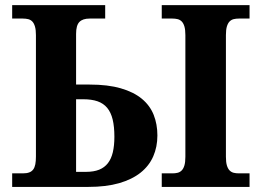

<svg xmlns="http://www.w3.org/2000/svg" viewBox="-20 -734 1028 754"><path d="M393.1 -713.9V-661.1H332Q304.7 -661.1 291.7 -647.7Q278.8 -634.3 278.8 -601.1V-401.9H332Q403.8 -401.9 454.3 -387.2Q504.9 -372.6 536.9 -346.2Q568.8 -319.8 583.5 -283Q598.1 -246.1 598.1 -202.1Q598.1 -157.2 581.8 -119.9Q565.4 -82.5 532 -55.9Q498.5 -29.3 447.5 -14.6Q396.5 0 327.1 0H27.8V-53.2H69.8Q85 -53.2 94.7 -56.9Q104.5 -60.5 110.4 -68.4Q116.2 -76.2 118.7 -88.9Q121.1 -101.6 121.1 -119.1V-596.2Q121.1 -616.7 117.4 -629.4Q113.8 -642.1 107.2 -649.2Q100.6 -656.2 91.1 -658.7Q81.5 -661.1 69.8 -661.1H27.8V-713.9ZM278.8 -59.1H317.9Q348.1 -59.1 369.4 -67.6Q390.6 -76.2 403.8 -93.3Q417 -110.4 423.1 -136.2Q429.2 -162.1 429.2 -196.8Q429.2 -236.8 422.4 -264.9Q415.5 -293 400.9 -310.5Q386.2 -328.1 363 -336.2Q339.8 -344.2 307.1 -344.2H278.8ZM615.2 0V-53.2H657.2Q668 -53.2 677.2 -55.4Q686.5 -57.6 693.4 -64.5Q700.2 -71.3 704.1 -84Q708 -96.7 708 -118.2V-596.2Q708 -617.7 704.1 -630.4Q700.2 -643.1 693.4 -649.9Q686.5 -656.7 677.2 -658.9Q668 -661.1 657.2 -661.1H615.2V-713.9H960V-661.1H918Q907.2 -661.1 897.9 -658.9Q888.7 -656.7 881.8 -649.9Q875 -643.1 871.1 -630.4Q867.2 -617.7 867.2 -596.2V-118.2Q867.2 -96.7 871.1 -84Q875 -71.3 881.8 -64.5Q888.7 -57.6 897.9 -55.4Q907.2 -53.2 918 -53.2H960V0Z"/></svg>

Font: Droids
Style: b
Weight: 700
Foundry: Ascender Corporation
Version: Version 1.00 build 113